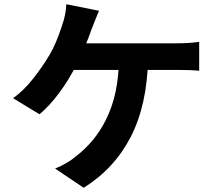

<svg xmlns="http://www.w3.org/2000/svg" viewBox="-20 -834 1040 909"><path d="M416 -702Q379 -597 341 -526Q308 -459 261.5 -396Q215 -333 167 -293L42 -369Q91 -404 135.5 -460Q180 -516 215 -575Q245 -625 273 -711Q292 -764 294 -814L449 -783Q439 -761 416 -702ZM511 -629H608H699H773H819Q878 -629 923 -636V-499Q886 -503 819 -503H762H669H558H444H346H280L291 -629ZM599 -186Q521 -35 376 55L241 -36Q299 -60 336 -91Q430 -163 481 -266Q542 -386 543 -557H681Q677 -338 599 -186Z"/></svg>

Font: Merged Yaku Han JP
Style: Bold
Weight: 700
Designer: Ryoko NISHIZUKA 西塚涼子 (kana, bopomofo & ideographs); Paul D. Hunt (Latin, Greek & Cyrillic); Sandoll Communications 산돌커뮤니
Foundry: Adobe
Version: Version 2.004